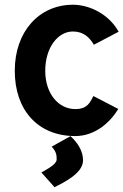

<svg xmlns="http://www.w3.org/2000/svg" viewBox="-20 -557 518 806"><path d="M153.8 167 209 229C252 206.5 328.6 169.9 328.6 115.7C328.6 74.7 302.7 38.6 275.9 14.6C275.9 14.6 228 41.5 196.8 58.6C217.8 80.6 217.8 96.7 217.8 112.8C217.8 132.8 175.3 154.8 153.8 167ZM374 -369.1 478 -423.8C439.9 -493.2 360.8 -537.1 286.1 -537.1C145 -537.1 42 -425.3 42 -259.8C42 -94.7 139.2 14.2 295.9 14.2C379.9 14.2 442.9 -43.9 476.6 -99.6L372.1 -153.8C357.9 -127.9 348.1 -99.1 295.9 -99.1C226.1 -99.1 169.9 -163.1 169.9 -259.8C169.9 -356.9 222.7 -424.8 286.1 -424.8C331.1 -424.8 356.9 -398.9 374 -369.1Z"/></svg>

Font: Tuffy
Style: Bold
Weight: 700
Designer: Thatcher Ulrich, Karoly Barta, Michael Everson
Version: Version 001.270